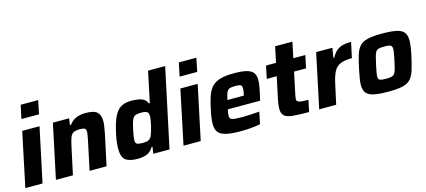

<svg xmlns="http://www.w3.org/2000/svg" viewBox="-58 -1241 3873 1747"><g transform="rotate(-15 1879.0 -367.5)"><path d="M142 -616 169 -743H334L308 -616ZM14 0 121 -510H284L176 0Z M302 0 410 -510H563L554 -447H563Q590 -485 629.5 -501.5Q669 -518 717 -518Q799 -518 828 -490Q857 -462 857 -404Q857 -385 852.5 -355.5Q848 -326 842 -295L779 0H619L676 -268Q681 -294 685 -315.5Q689 -337 689 -349Q689 -375 675 -382Q661 -389 628 -389Q589 -389 569 -377Q549 -365 539 -337.5Q529 -310 519 -264L462 0Z M1072 8Q994 8 958 -20Q922 -48 922 -125Q922 -150 925.5 -183.5Q929 -217 938 -258Q959 -360 986 -416.5Q1013 -473 1052 -495.5Q1091 -518 1150 -518Q1203 -518 1242.5 -506Q1282 -494 1300 -453H1308L1369 -743H1530L1372 0H1219L1229 -63H1220Q1192 -17 1152.5 -4.5Q1113 8 1072 8ZM1155 -120Q1189 -120 1207.5 -129Q1226 -138 1237 -160Q1243 -174 1250.5 -197Q1258 -220 1264.5 -247Q1271 -274 1275 -299Q1279 -324 1279 -339Q1279 -368 1264.5 -379Q1250 -390 1211 -390Q1182 -390 1164.5 -386Q1147 -382 1136 -369Q1125 -356 1116.5 -329Q1108 -302 1098 -255Q1084 -191 1084 -163Q1084 -134 1100.5 -127Q1117 -120 1155 -120Z M1632 -616 1659 -743H1824L1798 -616ZM1504 0 1611 -510H1774L1666 0Z M2039 8Q1951 8 1901 -5Q1851 -18 1831 -45.5Q1811 -73 1811 -118Q1811 -145 1815.5 -179Q1820 -213 1829 -254Q1843 -323 1860 -373Q1877 -423 1905.5 -455Q1934 -487 1984 -502.5Q2034 -518 2116 -518Q2194 -518 2237.5 -506Q2281 -494 2298.5 -469Q2316 -444 2316 -403Q2316 -374 2309 -334.5Q2302 -295 2292 -254L2283 -215H1979Q1976 -200 1973 -184Q1970 -168 1970 -158Q1970 -138 1979.5 -128.5Q1989 -119 2015.5 -116Q2042 -113 2093 -113Q2123 -113 2167 -115.5Q2211 -118 2250 -121L2227 -9Q2194 -1 2141 3.5Q2088 8 2039 8ZM1997 -298H2152L2155 -310Q2158 -328 2160 -341Q2162 -354 2162 -364Q2162 -390 2147.5 -396.5Q2133 -403 2099 -403Q2063 -403 2044.5 -396Q2026 -389 2016.5 -366.5Q2007 -344 1997 -298Z M2687 0Q2594 0 2537.5 -5Q2481 -10 2456.5 -31Q2432 -52 2432 -99Q2432 -118 2435.5 -141.5Q2439 -165 2445 -195L2487 -391H2393L2418 -510H2512L2543 -658H2706L2675 -510H2788L2763 -391H2650L2608 -193Q2607 -185 2603.5 -167.5Q2600 -150 2600 -144Q2600 -123 2623 -116Q2646 -109 2710 -109Z M2782 0 2890 -510H3043L3028 -419H3036Q3059 -460 3084.5 -481Q3110 -502 3143 -510Q3176 -518 3221 -518L3190 -373Q3120 -373 3080 -355.5Q3040 -338 3019 -297.5Q2998 -257 2983 -187L2942 0Z M3435 8Q3346 8 3296 -3Q3246 -14 3225.5 -41Q3205 -68 3205 -114Q3205 -141 3211 -175.5Q3217 -210 3226 -255Q3243 -335 3258.5 -386.5Q3274 -438 3301 -466.5Q3328 -495 3377 -506.5Q3426 -518 3509 -518Q3598 -518 3647.5 -507Q3697 -496 3717.5 -469Q3738 -442 3738 -395Q3738 -343 3719 -255Q3701 -175 3685 -123.5Q3669 -72 3642.5 -43.5Q3616 -15 3567 -3.5Q3518 8 3435 8ZM3442 -111Q3474 -111 3493 -115.5Q3512 -120 3522.5 -134Q3533 -148 3541 -177Q3549 -206 3559 -255Q3575 -328 3575 -358Q3575 -384 3558.5 -391.5Q3542 -399 3502 -399Q3470 -399 3451 -394.5Q3432 -390 3422 -376Q3412 -362 3404.5 -333Q3397 -304 3386 -255Q3378 -217 3373.5 -192Q3369 -167 3369 -151Q3369 -125 3385 -118Q3401 -111 3442 -111Z"/></g></svg>

Font: Saira
Style: Bold Italic
Weight: 700
Italic angle: -12°
Designer: Hector Gatti with collaboration of the Omnibus-Type team
Foundry: Omnibus-Type
Version: Version 1.100; ttfautohint (v1.8.3)